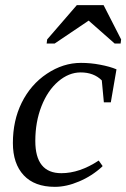

<svg xmlns="http://www.w3.org/2000/svg" viewBox="-20 -713 490 745"><path d="M378 -69 377 -67Q337 -30 287 -9Q238 12 193 12Q114 12 72 -33Q30 -78 30 -158Q30 -245 64 -314Q99 -385 162 -427Q225 -469 294 -469Q332 -469 368 -462Q406 -455 432 -444L410 -316H383L375 -401Q344 -432 293 -432Q247 -432 206 -397Q165 -362 141 -301Q117 -240 117 -166Q117 -41 218 -41Q289 -41 363 -90ZM161 -544 163 -560 278 -693H382L450 -560L448 -544H425L324 -633L192 -544Z"/></svg>

Font: Libra Serif Modern
Style: Italic
Weight: 400
Italic angle: -12°
Designer: Stefan Peev, Context Ltd
Foundry: Stefan Peev, Context Ltd
Version: Version 1.000